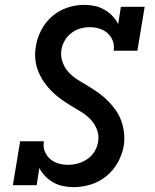

<svg xmlns="http://www.w3.org/2000/svg" viewBox="-20 -763 640 791"><path d="M284 8Q261 8 239.5 3.5Q218 -1 199.5 -11.5Q181 -22 166.5 -37Q152 -52 142 -71L131 0H33L63 -181H161Q157 -160 164 -141Q171 -122 185.5 -109Q200 -96 219.5 -90Q239 -84 260 -84Q280 -84 300.5 -89.5Q321 -95 339.5 -107.5Q358 -120 369.5 -139Q381 -158 384 -178Q389 -205 379.5 -229Q370 -253 353 -271Q336 -289 314.5 -302Q293 -315 271.5 -328Q250 -341 230 -355.5Q210 -370 192.5 -387.5Q175 -405 161 -425.5Q147 -446 137.5 -469.5Q128 -493 125.5 -519.5Q123 -546 128 -573Q133 -606 150 -639Q167 -672 195 -696Q223 -720 257.5 -731.5Q292 -743 326 -743Q349 -743 370 -738.5Q391 -734 409.5 -723.5Q428 -713 442.5 -698Q457 -683 467 -664L478 -735H576L546 -554H448Q452 -575 445 -594Q438 -613 423.5 -626Q409 -639 390 -645Q371 -651 350 -651Q330 -651 310.5 -645.5Q291 -640 274 -627Q257 -614 246.5 -595.5Q236 -577 233 -558Q229 -531 238 -506.5Q247 -482 264 -464Q281 -446 302.5 -433Q324 -420 345.5 -407Q367 -394 387 -379.5Q407 -365 424.5 -347.5Q442 -330 456.5 -309.5Q471 -289 479.5 -265.5Q488 -242 491 -216Q494 -190 490 -163Q484 -128 466 -95Q448 -62 419 -38Q390 -14 354.5 -3Q319 8 284 8Z"/></svg>

Font: Iosevka Etoile Semibold
Style: Italic
Weight: 600
Italic angle: -9°
Designer: Belleve Invis
Foundry: Belleve Invis
Version: Version 22.1.2; ttfautohint (v1.8.4)